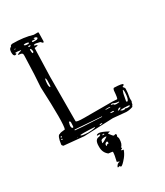

<svg xmlns="http://www.w3.org/2000/svg" viewBox="-228 -763 961 1119"><g transform="rotate(-30 252.5 -203.0)"><path d="M40 -668.9 50.8 -671.9Q128.9 -671.9 185.5 -654.3H202.1H214.8L216.8 -649.4L215.8 -592.8Q214.8 -586.9 209 -586.9L197.3 -598.6L170.9 -604.5H162.1L156.2 -602.5V-598.6Q169.9 -592.8 173.8 -592.8V-590.8Q173.8 -586.9 151.4 -585L145.5 -394.5V-374L144.5 -112.3V-96.7Q144.5 -87.9 199.2 -87.9H386.7L418 -85.9Q423.8 -85.9 427.7 -139.6Q430.7 -153.3 436.5 -153.3Q494.1 -151.4 494.1 -142.6Q490.2 -133.8 482.4 -133.8V-130.9Q492.2 -121.1 492.2 -114.3Q492.2 -91.8 485.4 -54.7V-40L486.3 -35.2Q480.5 -24.4 480.5 -15.6Q478.5 -15.6 472.7 -2.9Q451.2 4.9 430.7 4.9H426.8L342.8 -2.9H337.9L145.5 4.9L11.7 -7.8Q3.9 -13.7 3.9 -20.5Q11.7 -78.1 28.3 -78.1Q33.2 -83 66.4 -85.9Q79.1 -117.2 67.4 -369.1Q73.2 -437.5 77.1 -572.3V-582Q77.1 -596.7 56.6 -596.7L47.9 -598.6V-601.6Q65.4 -610.4 75.2 -610.4V-614.3L52.7 -617.2H39.1V-613.3Q43 -613.3 43 -610.4Q40 -605.5 34.2 -605.5H30.3Q20.5 -609.4 20.5 -627.9V-630.9Q20.5 -653.3 33.2 -659.2Q36.1 -659.2 40 -668.9ZM47.9 -638.7 44.9 -636.7V-634.8H49.8L52.7 -637.7V-638.7ZM177.7 -637.7 173.8 -634.8V-632.8L180.7 -630.9V-629.9L177.7 -627.9L158.2 -628.9L157.2 -627.9V-623L160.2 -620.1H179.7Q195.3 -620.1 195.3 -630.9Q188.5 -637.7 180.7 -637.7ZM105.5 -630.9Q109.4 -624 127 -624H133.8L138.7 -628.9Q129.9 -634.8 121.1 -634.8H113.3Q105.5 -634.8 105.5 -630.9ZM127.9 -613.3 123 -611.3V-610.4L125 -606.4H131.8L137.7 -608.4V-611.3L131.8 -613.3ZM124 -592.8 123 -590.8V-577.1Q124 -564.5 127.9 -564.5L133.8 -568.4V-575.2Q132.8 -592.8 124 -592.8ZM117.2 -399.4H114.3Q106.4 -358.4 113.3 -345.7Q118.2 -336.9 120.1 -351.6L121.1 -383.8Q120.1 -399.4 117.2 -399.4ZM475.6 -116.2H473.6Q465.8 -95.7 465.8 -92.8L458 -51.8V-47.9L460.9 -44.9H463.9Q476.6 -50.8 478.5 -100.6Q477.5 -116.2 475.6 -116.2ZM113.3 -112.3H108.4V-109.4Q103.5 -94.7 103.5 -87.9Q103.5 -74.2 110.4 -71.3H114.3Q118.2 -71.3 118.2 -99.6V-103.5Q118.2 -110.4 113.3 -112.3ZM381.8 -79.1H372.1V-76.2Q372.1 -73.2 384.8 -72.3Q384.8 -64.5 402.3 -63.5L420.9 -65.4V-69.3Q402.3 -69.3 381.8 -79.1ZM354.5 -69.3H329.1V-68.4Q330.1 -65.4 338.9 -65.4H360.4V-68.4ZM22.5 -54.7Q30.3 -54.7 30.3 -61.5V-63.5H28.3Q22.5 -62.5 22.5 -54.7ZM119.1 -56.6H114.3V-51.8Q131.8 -48.8 290 -41L292 -42V-43.9ZM24.4 -47.9 18.6 -46.9V-43.9L21.5 -41H24.4L27.3 -43.9V-44.9ZM346.7 -39.1 344.7 -37.1V-35.2L353.5 -33.2H367.2V-35.2Q367.2 -39.1 360.4 -39.1ZM388.7 -26.4V-25.4H391.6Q401.4 -25.4 411.1 -33.2Q410.2 -37.1 403.3 -37.1Q399.4 -37.1 388.7 -26.4ZM417 -22.5 402.3 -21.5V-20.5Q410.2 -12.7 421.9 -12.7H424.8Q429.7 -12.7 433.6 -16.6Q438.5 -12.7 444.3 -12.7H452.1Q462.9 -12.7 463.9 -16.6V-17.6Q463.9 -22.5 433.6 -22.5ZM150.4 -13.7 128.9 -12.7V-10.7Q128.9 -3.9 174.8 -2Q205.1 -2 224.6 -7.8V-10.7Q183.6 -13.7 151.4 -13.7ZM109.4 -10.7H107.4V-7.8H109.4ZM261.7 -10.7 255.9 -8.8V-4.9H261.7L273.4 -7.8V-10.7ZM227.5 31.2Q244.1 31.2 287.1 54.7V55.7Q272.5 58.6 272.5 61.5Q291 87.9 296.9 87.9L307.6 85Q310.5 85 313.5 91.8L309.6 103.5Q314.5 113.3 314.5 118.2Q314.5 156.2 296.9 168.9Q296.9 171.9 301.8 171.9V173.8Q301.8 175.8 291 180.7V184.6L304.7 187.5Q296.9 210.9 280.3 231.4Q252 265.6 242.2 265.6L234.4 257.8Q230.5 260.7 224.6 260.7L222.7 257.8Q232.4 237.3 247.1 237.3L249 236.3V235.4Q249 234.4 234.4 229.5V226.6Q244.1 186.5 244.1 170.9V167Q244.1 165 215.8 162.1Q188.5 140.6 188.5 104.5V96.7Q188.5 50.8 218.8 50.8Q229.5 45.9 229.5 43.9L227.5 40H212.9L210.9 39.1V37.1Q214.8 31.2 227.5 31.2ZM242.2 48.8 239.3 51.8V53.7H252V48.8ZM218.8 80.1 215.8 89.8V92.8Q224.6 92.8 254.9 72.3V70.3L247.1 68.4Q218.8 68.4 218.8 80.1ZM227.5 114.3V118.2L229.5 119.1L237.3 112.3H246.1L247.1 106.4V101.6L243.2 97.7H242.2Q227.5 100.6 227.5 114.3Z"/></g></svg>

Font: Love Ya Like A Sister
Style: Regular
Weight: 400
Designer: Kimberly Geswein
Foundry: Kimberly Geswein
Version: Version 1.002 2007